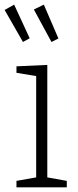

<svg xmlns="http://www.w3.org/2000/svg" viewBox="-29 -808 336 828"><path d="M259 -28V0H42V-28L127 -43V-480L42 -494V-522L175 -528V-43ZM70 -627 -9 -765 32 -788 99 -643ZM193 -627 117 -767 160 -788 223 -642Z"/></svg>

Font: Bitter Light
Style: Regular
Weight: 300
Designer: Sol Matas, and Bitter project Authors
Foundry: Sol Matas
Version: Version 2.001